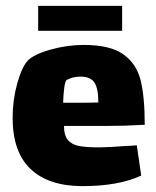

<svg xmlns="http://www.w3.org/2000/svg" viewBox="-20 -622 532 654"><path d="M413 -125Q422 -125 446 -127L461 -24Q384 12 261 12Q146 12 84.5 -46Q23 -104 23 -221Q23 -281 38.5 -337Q54 -393 74 -415Q95 -437 152 -453Q209 -469 265 -469Q355 -469 400 -437Q445 -405 459 -348.5Q473 -292 473 -197Q405 -193 340 -193H198Q198 -161 211.5 -145Q225 -129 250 -124.5Q275 -120 320 -120Q345 -120 413 -125ZM195 -272H247Q294 -272 315 -273Q315 -321 301.5 -341Q288 -361 255 -361Q228 -361 208 -350Q202 -347 199 -324Q196 -301 195 -272ZM110 -602H396V-517H110Z"/></svg>

Font: Lalezar
Style: Regular
Weight: 400
Designer: Borna Izadpanah
Foundry: Borna Izadpanah
Version: Version 1.003